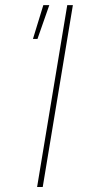

<svg xmlns="http://www.w3.org/2000/svg" viewBox="-20 -748 346 768"><path d="M271.5 -727.5 150.9 0H128.4L249 -727.5ZM111.8 -592.3 153.3 -727.5H177.2L129.9 -592.3Z"/></svg>

Font: Inter 16pt Thin
Style: Italic
Weight: 250
Italic angle: -9.3988°
Version: Version 4.001;git-66647c0bb